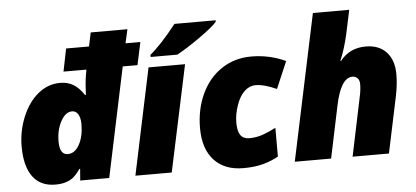

<svg xmlns="http://www.w3.org/2000/svg" viewBox="-52 -876 2158 995"><g transform="rotate(-5 1027.5 -378.0)"><path d="M434.1 -688 449.2 -759.8H640.1L624 -688H701.2L675.8 -569.8H599.1L479 0H328.1L333 -60.1H329.1Q305.7 -27.8 289.3 -15.6Q272.9 -3.4 250.7 3.2Q228.5 9.8 198.2 9.8Q121.1 9.8 81.1 -44.7Q41 -99.1 41 -201.2Q41 -281.7 71.3 -355.2Q101.6 -428.7 153.1 -470.9Q204.6 -513.2 268.1 -513.2Q305.7 -513.2 334.7 -496.8Q363.8 -480.5 392.1 -439H396L397 -457Q400.4 -524.4 409.2 -563L410.2 -569.8H291L314.9 -688ZM275.9 -142.1Q313.5 -142.1 336.7 -184.8Q359.9 -227.5 359.9 -291Q359.9 -322.8 348.6 -341.8Q337.4 -360.8 316.9 -360.8Q282.7 -360.8 258.3 -315.9Q233.9 -271 233.9 -211.9Q233.9 -142.1 275.9 -142.1Z M804.2 0H615.2L731.9 -553.2H921.9ZM747.6 -617.2Q807.6 -667 885.3 -766.1H1099.6V-758.8Q1077.6 -732.4 1006.1 -682.1Q934.6 -631.8 886.2 -606H747.6Z M1176.3 9.8Q1079.1 9.8 1024.7 -49.1Q970.2 -107.9 970.2 -215.8Q970.2 -314 1007.6 -393.8Q1044.9 -473.6 1112.5 -518.3Q1180.2 -563 1266.1 -563Q1361.3 -563 1445.3 -523.9L1385.3 -383.8Q1320.3 -413.1 1275.4 -413.1Q1245.1 -413.1 1219.2 -389.6Q1193.4 -366.2 1176.8 -319.6Q1160.2 -272.9 1160.2 -228Q1160.2 -183.6 1174.8 -162.8Q1189.5 -142.1 1221.2 -142.1Q1256.3 -142.1 1289.3 -153.3Q1322.3 -164.6 1359.4 -184.1V-34.2Q1320.3 -12.7 1277.1 -1.5Q1233.9 9.8 1176.3 9.8Z M1745.1 0 1808.1 -301.8Q1816.9 -339.8 1816.9 -371.1Q1816.9 -392.1 1806.2 -402.6Q1795.4 -413.1 1780.3 -413.1Q1719.2 -413.1 1689.9 -270L1633.3 0H1444.3L1605 -759.8H1793.9L1768.1 -638.2Q1751 -561 1725.1 -500H1729Q1778.3 -563 1862.3 -563Q1931.2 -563 1969.7 -521.2Q2008.3 -479.5 2008.3 -405.8Q2008.3 -354 1996.1 -293.9L1934.1 0Z"/></g></svg>

Font: Open Sans Extrabold
Style: Italic
Weight: 800
Italic angle: -12°
Foundry: Ascender Corporation
Version: Version 1.10